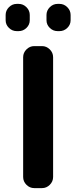

<svg xmlns="http://www.w3.org/2000/svg" viewBox="-20 -967 392 987"><path d="M276 -947H286Q309 -947 326 -930Q343 -913 343 -890V-863Q343 -840 326 -823.5Q309 -807 286 -807H276Q253 -807 236 -823.5Q219 -840 219 -863V-890Q219 -913 236 -930Q253 -947 276 -947ZM66 -807Q43 -807 26 -823.5Q9 -840 9 -863V-890Q9 -913 26 -930Q43 -947 66 -947H76Q99 -947 116 -930Q133 -913 133 -890V-863Q133 -840 116 -823.5Q99 -807 76 -807ZM253 -57Q253 -34 236 -17Q219 0 196 0H156Q133 0 116 -17Q99 -34 99 -57V-673Q99 -696 116 -713Q133 -730 156 -730H196Q219 -730 236 -713Q253 -696 253 -673Z"/></svg>

Font: Rounded Mplus 1c Bold
Style: Bold
Weight: 700
Version: Version 1.059.20150529